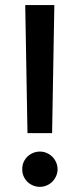

<svg xmlns="http://www.w3.org/2000/svg" viewBox="-20 -727 313 754"><path d="M184.6 -204.1H87.9L79.1 -707H193.4ZM67.4 -62.5Q66.9 -81.1 76.2 -97.2Q85.4 -113.3 101.8 -122.6Q118.2 -131.8 136.7 -131.8Q154.8 -131.8 170.9 -122.6Q187 -113.3 196.5 -97.2Q206.1 -81.1 206.1 -62.5Q206.1 -43.9 196.5 -27.8Q187 -11.7 170.9 -2.4Q154.8 6.8 136.7 6.8Q118.2 6.8 101.8 -2.4Q85.4 -11.7 76.2 -27.8Q66.9 -43.9 67.4 -62.5Z"/></svg>

Font: Pretendard Medium
Style: Regular
Weight: 500
Designer: Base glyphs from Inter by Rasmus Andersson; Hangeul glyphs from Noto Sans CJK(Source Han Sans) by Jang Soo-young and Kan
Foundry: Kil Hyung-jin
Version: Version 1.309